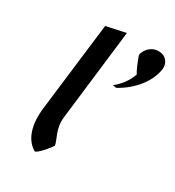

<svg xmlns="http://www.w3.org/2000/svg" viewBox="-172 -825 838 918"><g transform="rotate(30 246.5 -366.0)"><path d="M399 -572C383 -528 356 -495 326 -472C333 -471 337 -470 345 -468C424 -510 484 -585 493 -657C497 -690 476 -718 444 -721H443C406 -727 373 -700 363 -668C363 -665 361 -663 361 -659C373 -626 386 -593 399 -572ZM161 -10C179 -15 221 -66 230 -82C227 -112 191 -154 200 -224L259 -721L152 -698L93 -210C81 -112 106 -41 161 -10Z"/></g></svg>

Font: Bluebird
Style: LiExtObl
Weight: 300
Designer: Jasper
Foundry: Cannot Into Space Fonts
Version: Version 0.98